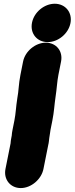

<svg xmlns="http://www.w3.org/2000/svg" viewBox="-20 -761 389 1001"><path d="M100.3 -440 86.4 -370C77 -323.1 77.7 -286.6 70.3 -249.2C62.8 -202.1 62.7 -171.2 54.9 -132L45.3 -84C43.1 -73.3 41.8 -64.2 41.1 -53.3L38.9 -42C36.9 -32.2 35.8 -24.1 35.1 -13.3L8.5 120C-2.3 174.2 33.9 219.5 88.2 219.5C143 219.5 195.9 173.4 206.5 120L231 -2.7C235.4 -19.5 235.8 -36.5 236.9 -42C240.2 -58.4 241.3 -74.3 243.3 -84L252.9 -132C262.5 -180.2 263.4 -215.3 269.7 -256.6C276.2 -297.3 277.6 -335.9 284.4 -370L298.3 -440C309.2 -494.5 273.1 -538.5 219 -538.5C165 -538.5 111.2 -494.5 100.3 -440ZM146.9 -643C135.6 -586.8 172.7 -541.5 228.6 -541.5C282.8 -541.5 336.3 -584.8 347.3 -640C358.5 -696.4 320.4 -741.5 265.5 -741.5C211.3 -741.5 157.9 -698.2 146.9 -643Z"/></svg>

Font: Smoothie
Style: ExBdIt
Weight: 800
Foundry: Cannot Into Space Fonts
Version: Version 0.8